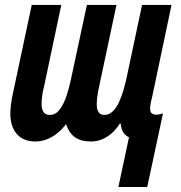

<svg xmlns="http://www.w3.org/2000/svg" viewBox="-20 -565 735 780"><path d="M460.9 194.8 503.9 -6.8Q493.7 -12.2 486.6 -19.5Q479.5 -26.9 475.6 -37.6Q471.7 -48.3 470.2 -63H466.8Q452.1 -39.6 433.6 -23.4Q415 -7.3 394 1.2Q373 9.8 350.1 9.8Q308.6 9.8 284.4 -7.6Q260.3 -24.9 249 -59.1H247.1Q231 -38.1 211.4 -22.7Q191.9 -7.3 169.9 1.2Q147.9 9.8 124 9.8Q75.2 9.8 48.6 -20.3Q22 -50.3 22 -104Q22 -121.1 24.9 -143.1Q27.8 -165 33.2 -189L108.9 -544.9H229L160.2 -219.2Q153.8 -195.3 151.4 -176.5Q148.9 -157.7 148.9 -144Q148.9 -120.6 157.2 -109.4Q165.5 -98.1 182.1 -98.1Q206.1 -98.1 222.7 -120.4Q239.3 -142.6 250 -175Q260.7 -207.5 267.1 -237.8L333 -544.9H453.1L382.8 -213.9Q377.9 -192.9 375.5 -173.8Q373 -154.8 373 -142.1Q373 -120.1 380.6 -109.1Q388.2 -98.1 403.8 -98.1Q422.9 -98.1 437.7 -112.3Q452.6 -126.5 463.4 -149.7Q474.1 -172.9 481.9 -200Q489.7 -227.1 495.1 -252.9L557.1 -544.9H676.8L597.2 -167Q593.8 -155.8 591.8 -143.1Q589.8 -130.4 589.8 -123Q589.8 -109.4 597.2 -104.2Q604.5 -99.1 613.8 -99.1Q618.7 -99.1 625.5 -100.1Q632.3 -101.1 642.1 -104L578.1 194.8Z"/></svg>

Font: Open Sans Condensed
Style: Italic
Weight: 400
Width: 3
Italic angle: -12°
Designer: Monotype Design Team
Foundry: Monotype Imaging Inc.
Version: Version 3.000